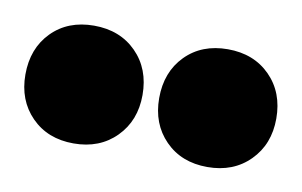

<svg xmlns="http://www.w3.org/2000/svg" viewBox="-56 -846 462 294"><g transform="rotate(10 175.0 -698.5)"><path d="M-20 -698.2Q-20 -738.8 5.1 -764.4Q30.3 -790 70.8 -790Q111.3 -790 136.7 -764.4Q162.1 -738.8 162.1 -698.2Q162.1 -658.2 136.7 -632.6Q111.3 -606.9 70.8 -606.9Q30.3 -606.9 5.1 -632.6Q-20 -658.2 -20 -698.2ZM188 -698.2Q188 -738.8 213.1 -764.4Q238.3 -790 278.8 -790Q319.3 -790 344.7 -764.4Q370.1 -738.8 370.1 -698.2Q370.1 -658.2 344.7 -632.6Q319.3 -606.9 278.8 -606.9Q238.3 -606.9 213.1 -632.6Q188 -658.2 188 -698.2Z"/></g></svg>

Font: Trueno Black
Style: Regular
Weight: 900
Designer: Julieta Ulanovsky
Foundry: Julieta Ulanovsky
Version: Version 3.001b | FøM Fix